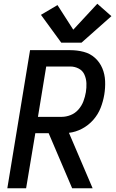

<svg xmlns="http://www.w3.org/2000/svg" viewBox="-20 -1002 616 1022"><path d="M19 0H119L168 -293H239L364 0H473L347 -295Q383 -299 417 -317Q451 -335 476.5 -364Q502 -393 515.5 -427.5Q529 -462 535 -498Q541 -534 539.5 -570.5Q538 -607 524.5 -639Q511 -671 485.5 -694Q460 -717 425.5 -726Q391 -735 354 -735H140ZM182 -380 226 -648H354Q378 -648 399 -637Q420 -626 429.5 -604.5Q439 -583 440 -559Q441 -535 437 -511Q433 -487 424 -463Q415 -439 397.5 -419Q380 -399 356 -389.5Q332 -380 308 -380ZM306 -775H414L573 -916L498 -982L370 -844L286 -975L198 -923Z"/></svg>

Font: Iosevka Sparkle Medium Oblique
Style: Regular
Weight: 500
Italic angle: -9°
Designer: Belleve Invis
Foundry: Belleve Invis
Version: Version 4.5.0; ttfautohint (v1.8.3)